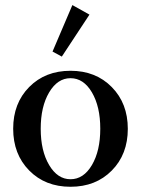

<svg xmlns="http://www.w3.org/2000/svg" viewBox="-20 -714 547 746"><path d="M220.2 -494.1 184.1 -513.7 261.2 -694.3 327.6 -657.2ZM414.3 -51.3Q352.1 11.7 253.9 11.7Q155.8 11.7 93.5 -51.5Q31.2 -114.7 31.2 -213.9Q31.2 -313 93.5 -376Q155.8 -439 253.9 -439Q352.1 -439 414.3 -375.7Q476.6 -312.5 476.6 -213.4Q476.6 -114.3 414.3 -51.3ZM253.9 -17.6Q304.7 -17.6 337.2 -72.8Q369.6 -127.9 369.6 -213.9Q369.6 -299.8 337.2 -355Q304.7 -410.2 253.9 -410.2Q203.6 -410.2 170.9 -355Q138.2 -299.8 138.2 -213.9Q138.2 -127.9 170.9 -72.8Q203.6 -17.6 253.9 -17.6Z"/></svg>

Font: Elstob 14pt Medium
Style: Regular
Weight: 500
Designer: Peter S. Baker
Version: Version 1.015